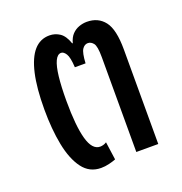

<svg xmlns="http://www.w3.org/2000/svg" viewBox="-94 -548 607 641"><g transform="rotate(-20 209.5 -227.5)"><path d="M192 -336Q190 -372 182 -384.5Q174 -397 165 -397Q152 -397 143.5 -379Q135 -361 131 -326Q127 -291 127 -240Q127 -151 140 -104.5Q153 -58 181 -58Q186 -58 192 -59.5Q198 -61 204 -65L213 -1Q203 3 188.5 6.5Q174 10 160 10Q119 10 94.5 -23Q70 -56 59 -112Q48 -168 48 -238Q48 -314 59.5 -364.5Q71 -415 93 -440Q115 -465 148 -465Q168 -465 184.5 -454Q201 -443 211 -414H213Q218 -433 228.5 -444Q239 -455 253 -460Q267 -465 281 -465Q321 -465 343.5 -436Q366 -407 366 -336V0H288V-337Q288 -376 279.5 -386.5Q271 -397 260 -397Q248 -397 240 -385Q232 -373 230 -336Z"/></g></svg>

Font: Noto Sans Thai ExtraCondensed
Style: Regular
Weight: 400
Width: 2
Designer: Monotype Design Team
Foundry: Monotype Imaging Inc.
Version: Version 2.002